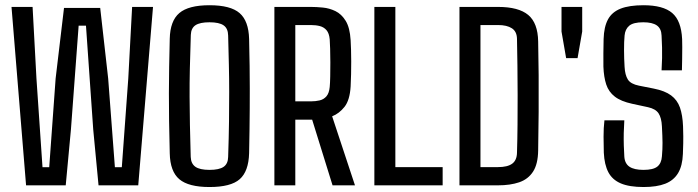

<svg xmlns="http://www.w3.org/2000/svg" viewBox="-20 -723 2722 749"><path d="M81.7 0 24.9 -696H107.1L122.2 -416.7L145.8 -70.7H172L197 -416.7L229.7 -692H370.9L402 -416.7L428.2 -70.7H455.2L480.4 -416.7L495.4 -696H576.9L519.3 0H364.4L343.7 -217.6L315.4 -622.9H286.8L256.7 -217.6L236.4 0Z M797.2 6.6Q715.5 6.6 679.6 -23.8Q643.7 -54.1 642.2 -124.9Q640.3 -194.2 639.6 -251.3Q638.9 -308.4 638.9 -359.8Q638.9 -411.1 639.9 -462.5Q640.8 -513.9 642.2 -571.7Q643.7 -641.6 679.6 -672.1Q715.5 -702.6 797.2 -702.6Q879.4 -702.6 914.6 -672Q949.9 -641.5 951.8 -571.1Q953.3 -512.4 953.8 -465.4Q954.4 -418.4 954.4 -377.9Q954.5 -337.4 954.2 -298.7Q954 -259.9 953.4 -218Q952.8 -176.1 951.8 -125.5Q949.9 -54.6 915.2 -24Q880.6 6.6 797.2 6.6ZM797.2 -60.3Q834.6 -60.3 852 -72Q869.5 -83.8 870 -110.8Q872.6 -188.1 873.4 -249.6Q874.2 -311.1 874.1 -364.8Q874.1 -418.6 872.8 -471.4Q871.6 -524.3 870 -584.6Q869.5 -612.2 852.2 -624.2Q834.9 -636.1 797.2 -636.1Q760.2 -636.1 742.8 -624.8Q725.4 -613.4 724.4 -586.8Q721.8 -513.3 720.6 -455.2Q719.3 -397 719.6 -344.5Q719.8 -292 720.9 -236Q722 -180 724 -110.8Q725 -84.6 742.2 -72.4Q759.4 -60.3 797.2 -60.3Z M1050.4 0V-696H1193Q1214 -696 1239.5 -693.5Q1264.9 -691.1 1288.5 -679.7Q1312.1 -668.3 1328.5 -641.8Q1344.9 -615.2 1347.8 -566.5Q1348.8 -551.3 1349.4 -529.8Q1350.1 -508.4 1350.1 -483.5Q1350.1 -458.6 1349.6 -433.5Q1349.2 -408.3 1347.8 -385.3Q1344.6 -332.4 1324 -306.2Q1303.3 -280.1 1275.7 -269.3L1364.8 0H1277.3L1197.7 -256.2H1132V0ZM1132 -327.6H1192.6Q1210.9 -327.6 1226.8 -331.3Q1242.7 -335 1253.3 -347.1Q1263.9 -359.3 1266.2 -383.5Q1267.7 -398.3 1268.2 -424.3Q1268.7 -450.3 1268.7 -478.9Q1268.7 -507.5 1267.9 -532.4Q1267.2 -557.2 1266.2 -569.7Q1264 -593.3 1253.8 -605.2Q1243.6 -617.1 1227.9 -621.2Q1212.2 -625.3 1193 -625.3H1132Z M1440.4 0V-696H1522.3V-71.1H1706.8V0Z M1772.4 0V-696H1923.2Q2003 -696 2040.6 -664.7Q2078.2 -633.3 2079.4 -561.3Q2080.8 -500 2081.3 -430.5Q2081.8 -361 2081.3 -286.5Q2080.9 -212.1 2079.4 -136.1Q2078.7 -83.1 2059.5 -53.5Q2040.3 -23.8 2005.5 -11.9Q1970.8 0 1922.4 0ZM1854.3 -71.1H1922.4Q1960 -71.1 1978.1 -84.5Q1996.3 -97.8 1996.8 -127.5Q1998.4 -179.3 1998.9 -236.4Q1999.5 -293.5 1999.3 -352.1Q1999.1 -410.7 1998.5 -466.6Q1997.9 -522.5 1996.8 -571.5Q1996.3 -600.1 1976.8 -612.7Q1957.4 -625.3 1923.2 -625.3H1854.3Z M2188.5 -496.2 2170.5 -600V-696H2251.2V-600L2233.1 -496.2Z M2490.6 6.6Q2435.2 6.6 2402 -7.5Q2368.7 -21.6 2353.2 -51.1Q2337.7 -80.7 2335.5 -127.3Q2334.6 -155.2 2334.5 -189.7Q2334.4 -224.2 2337.9 -253.7H2415.5Q2413.9 -229.9 2413.3 -204.6Q2412.8 -179.3 2413.5 -155.7Q2414.3 -132.1 2415.5 -112.4Q2417.2 -85 2435.6 -72.6Q2453.9 -60.3 2490.2 -60.3Q2528.1 -60.3 2544.2 -73.1Q2560.3 -85.9 2562.2 -113.2Q2564.7 -141.7 2564.5 -165.8Q2564.3 -189.9 2562.2 -229.8Q2560.6 -263.6 2549 -281Q2537.3 -298.4 2508 -304.8L2446.3 -318.1Q2402.2 -327.6 2378.4 -346.1Q2354.5 -364.5 2344.9 -393.5Q2335.4 -422.5 2333.9 -463.2Q2333.4 -486.7 2333.8 -515.2Q2334.2 -543.8 2334.7 -570.9Q2336.1 -618.1 2351.6 -647Q2367.1 -675.9 2401 -689.3Q2434.8 -702.6 2490.2 -702.6Q2566.8 -702.6 2602.2 -672.4Q2637.6 -642.2 2641 -570.5Q2641.5 -561.2 2641.5 -539.3Q2641.4 -517.3 2641.1 -492.3Q2640.7 -467.2 2640.2 -448.7H2560.8Q2562.3 -475.6 2562.8 -496.5Q2563.2 -517.4 2562.7 -537.9Q2562.2 -558.5 2560.8 -584.4Q2559.9 -611.4 2542.4 -623.8Q2524.8 -636.1 2489.4 -636.1Q2450.6 -636.1 2434.6 -622.6Q2418.7 -609.1 2416.5 -584.4Q2414.3 -561.4 2414.4 -527.6Q2414.5 -493.9 2416.5 -462.4Q2418.2 -430.4 2429.3 -412.8Q2440.4 -395.2 2472.9 -388.8L2530.4 -377.4Q2573.7 -368.9 2597.9 -350.9Q2622.1 -333 2632.5 -303.6Q2642.8 -274.1 2644.6 -230.2Q2645.5 -204.8 2645.5 -191Q2645.5 -177.2 2645.3 -163.1Q2645 -149 2644 -122.5Q2642.3 -76.4 2625.3 -47.8Q2608.2 -19.3 2575.1 -6.3Q2542 6.6 2490.6 6.6Z"/></svg>

Font: Big Shoulders Text SC Thin
Style: Regular
Weight: 100
Designer: Patric King
Foundry: XO Type Co
Version: Version 2.002